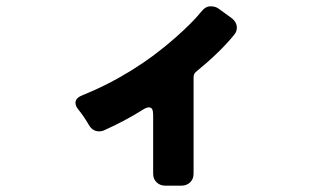

<svg xmlns="http://www.w3.org/2000/svg" viewBox="-20 -580 1040 608"><path d="M465 -30V-215Q465 -228 462 -234Q459 -240 451.5 -240Q444 -240 433 -233Q376 -197 311 -168Q303 -164 294 -164Q273 -164 261 -185Q246 -211 229 -232Q219 -244 219 -254Q219 -269 238 -277Q404 -344 538 -463Q591 -510 619 -545Q631 -560 647 -560Q663 -560 673 -552L713 -523Q730 -510 730 -492Q730 -479 720 -468Q676 -414 600 -352Q593 -346 593 -335V-30Q593 -13 582 -2.5Q571 8 554 8H504Q487 8 476 -2.5Q465 -13 465 -30Z"/></svg>

Font: Tsunagi Gothic Black
Style: Regular
Weight: 900
Designer: Yoshimichi Ohira
Foundry: Positype
Version: Version 1.001